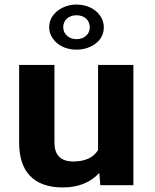

<svg xmlns="http://www.w3.org/2000/svg" viewBox="-20 -813 680 843"><path d="M301.6 -104C245 -104 219.1 -133.7 219.1 -186V-528H64V-187C64 -63.9 123.6 10 256.5 10C330.5 10 381.4 -16.2 416 -54L420.4 0H565.6V-528H410.5V-154C391 -122.7 356.3 -104 301.6 -104ZM196 -693C196 -679 199.1 -666.2 205.3 -654.5C223.5 -620.6 261 -595 315.9 -595C332.8 -595 348.5 -597.5 363.2 -602.5C402.3 -615.8 435.8 -645.3 435.8 -693C435.8 -706.3 432.9 -719.2 427 -731.5C410.4 -766.3 370 -793 315.9 -793C299 -793 283.3 -790.3 268.6 -785C230.2 -771 196 -740.6 196 -693ZM315.9 -746C350.9 -746 374.2 -724.3 374.2 -693C374.2 -662.8 349.8 -641 315.9 -641C282.6 -641 257.6 -663.7 257.6 -693C257.6 -724.3 280.9 -746 315.9 -746Z"/></svg>

Font: Asimov
Style: Wid
Weight: 500
Designer: Google
Version: Version 2.000980; 2014